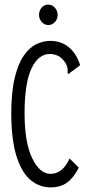

<svg xmlns="http://www.w3.org/2000/svg" viewBox="-20 -806 390 836"><path d="M200 10Q153 10 114.5 -21Q76 -52 53 -122Q30 -192 29 -308Q29 -404 44 -466.5Q59 -529 84 -564.5Q109 -600 139 -614Q169 -628 199 -628Q246 -628 279.5 -600.5Q313 -573 329 -522L286 -490L278 -483L274 -489Q275 -497 274.5 -505.5Q274 -514 267 -529Q251 -554 233.5 -562.5Q216 -571 197 -571Q147 -571 117 -507.5Q87 -444 87 -313Q87 -186 120 -117.5Q153 -49 200 -49Q253 -49 283 -116L323 -76Q301 -32 272 -11Q243 10 200 10ZM190 -697Q174 -697 162 -710Q150 -723 150 -741Q150 -760 161.5 -773Q173 -786 190 -786Q207 -786 219 -772.5Q231 -759 231 -741Q231 -723 219 -710Q207 -697 190 -697Z"/></svg>

Font: Inconsolata ExtraCondensed
Style: Regular
Weight: 400
Width: 2
Monospace: yes
Designer: Raph Levien, Cyreal, Brenton Simpson
Foundry: Raph Levien, Cyreal, Google
Version: Version 3.001; ttfautohint (v1.8.2.53-6de2)